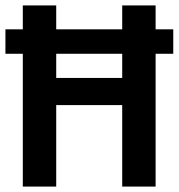

<svg xmlns="http://www.w3.org/2000/svg" viewBox="-20 -687 658 707"><path d="M0 -489V-579H64V-667H187V-579H430V-667H553V-579H618V-489H553V0H430V-300H187V0H64V-489ZM187 -400H430V-489H187Z"/></svg>

Font: Epunda Sans SemiBold
Style: Regular
Weight: 600
Designer: Simon Atzbach
Foundry: typofactur
Version: Version 2.204; ttfautohint (v1.8.4.7-5d5b)